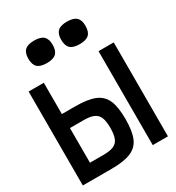

<svg xmlns="http://www.w3.org/2000/svg" viewBox="-201 -974 1001 1094"><g transform="rotate(-30 300.0 -427.0)"><path d="M20 0V-618H120V-19L57 -92H210Q252 -92 276 -102.5Q300 -113 310 -138Q320 -163 320 -206Q320 -250 310 -274.5Q300 -299 276 -309.5Q252 -320 210 -320H48V-412H210Q290 -412 336 -393Q382 -374 401 -329.5Q420 -285 420 -206Q420 -127 401 -82.5Q382 -38 336 -19Q290 0 210 0ZM480 0V-618H580V0ZM408 -706Q366 -706 347 -723.5Q328 -741 328 -781Q328 -819 347 -836.5Q366 -854 408 -854Q450 -854 469 -836.5Q488 -819 488 -781Q488 -741 469 -723.5Q450 -706 408 -706ZM192 -706Q150 -706 131 -723.5Q112 -741 112 -781Q112 -819 131 -836.5Q150 -854 192 -854Q234 -854 253 -836.5Q272 -819 272 -781Q272 -741 253 -723.5Q234 -706 192 -706Z"/></g></svg>

Font: Victor Mono
Style: Bold
Weight: 700
Monospace: yes
Designer: Rune Bjørnerås
Version: Version 1.561;gftools[0.9.30]